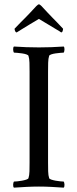

<svg xmlns="http://www.w3.org/2000/svg" viewBox="-20 -860 356 883"><path d="M159 -642Q188 -642 215.5 -643Q243 -644 273 -646Q277 -642 276.5 -632Q276 -622 273 -618Q269 -618 258 -617Q247 -616 236 -614.5Q225 -613 216 -610Q207 -607 206 -603Q202 -591 201.5 -571.5Q201 -552 201 -530V-113Q201 -91 201.5 -72Q202 -53 206 -41Q207 -37 216 -34Q225 -31 236 -29Q247 -27 258 -26Q269 -25 273 -25Q276 -21 276.5 -11Q277 -1 273 3Q243 1 215.5 -0.5Q188 -2 159 -2Q130 -2 102 -0.5Q74 1 44 3Q40 -1 40.5 -11Q41 -21 44 -25Q49 -25 59.5 -26Q70 -27 81 -29Q92 -31 101 -34Q110 -37 111 -41Q115 -53 115.5 -72Q116 -91 116 -113V-530Q116 -552 115.5 -571.5Q115 -591 111 -603Q110 -607 101 -610Q92 -613 81 -614.5Q70 -616 59.5 -617Q49 -618 44 -618Q41 -622 40.5 -632Q40 -642 44 -646Q74 -644 102 -643Q130 -642 159 -642ZM159 -840Q163 -840 171 -832Q186 -816 197 -804Q208 -792 219 -781Q230 -770 242 -757.5Q254 -745 270 -728Q270 -723 268 -717Q266 -711 261 -711Q255 -716 238 -725.5Q221 -735 204 -746Q183 -759 159 -773Q137 -760 117 -748Q100 -738 83.5 -727.5Q67 -717 57 -711Q52 -711 49.5 -717Q47 -723 47 -728Q63 -745 75 -757Q87 -769 98 -780Q109 -791 120.5 -803.5Q132 -816 147 -832Q155 -840 159 -840Z"/></svg>

Font: Vermiglione
Style: Regular
Weight: 400
Version: Version 1.000